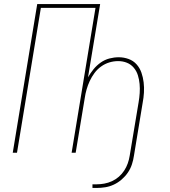

<svg xmlns="http://www.w3.org/2000/svg" viewBox="-20 -755 840 949"><path d="M437 174V156H458Q476 156 495.5 152.5Q515 149 533.5 140.5Q552 132 567.5 118.5Q583 105 594 88Q605 71 611.5 52.5Q618 34 621 15L665 -249Q669 -272 670.5 -295Q672 -318 670 -340Q668 -362 661.5 -383Q655 -404 641 -420.5Q627 -437 607 -445Q587 -453 564 -453Q542 -453 520.5 -446.5Q499 -440 480 -426.5Q461 -413 447 -394Q433 -375 423.5 -354.5Q414 -334 408 -313Q402 -292 399 -271L354 0H334L452 -716H182L64 0H43L164 -735H475L415 -373Q427 -394 442.5 -413Q458 -432 478 -446Q498 -460 521 -466Q544 -472 567 -472Q592 -472 615.5 -463.5Q639 -455 655 -437Q671 -419 679 -396Q687 -373 690 -348Q693 -323 691.5 -297.5Q690 -272 685 -246L642 15Q639 36 632 57.5Q625 79 612 98Q599 117 581 132.5Q563 148 542.5 157.5Q522 167 500.5 170.5Q479 174 458 174Z"/></svg>

Font: Iosevka Aile Thin
Style: Italic
Weight: 100
Italic angle: -9°
Designer: Belleve Invis
Foundry: Belleve Invis
Version: Version 31.1.0; ttfautohint (v1.8.4)